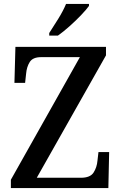

<svg xmlns="http://www.w3.org/2000/svg" viewBox="-20 -951 612 971"><path d="M35 0V-42L384 -662H188Q146 -662 130.5 -637.5Q115 -613 112 -578L107 -532H53L58 -714H516V-671L166 -52H389Q436 -52 453 -78Q470 -104 473 -139L478 -182H532L528 0ZM229 -784Q250 -816 275 -856.5Q300 -897 314 -931H430V-921Q418 -904 391 -875.5Q364 -847 332 -818.5Q300 -790 273 -771H229Z"/></svg>

Font: Noto Serif Tamil SemiCondensed Medium
Style: Italic
Weight: 500
Width: 4
Italic angle: -12°
Designer: Indian Type Foundry, Tom Grace, and the Monotype Design Team
Foundry: Monotype Imaging Inc.
Version: Version 2.003; ttfautohint (v1.8.4.7-5d5b)